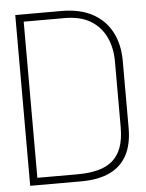

<svg xmlns="http://www.w3.org/2000/svg" viewBox="-51 -742 598 784"><g transform="rotate(-5 248.0 -350.0)"><path d="M230 -700H41V0H250Q321 0 368 -22.5Q415 -45 438.5 -89.5Q462 -134 462 -200V-475Q462 -543 435.5 -593.5Q409 -644 357.5 -672Q306 -700 230 -700ZM238 -30H73V-670H240Q305 -670 346.5 -645Q388 -620 409 -576Q430 -532 430 -475V-206Q430 -157 417.5 -123Q405 -89 380.5 -68.5Q356 -48 320 -39Q284 -30 238 -30Z"/></g></svg>

Font: Advent Pro ExtraLight
Style: Regular
Weight: 250
Version: Version 3.000